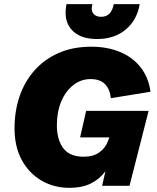

<svg xmlns="http://www.w3.org/2000/svg" viewBox="-20 -895 758 925"><path d="M315 10Q240 10 180 -25Q120 -60 85 -124Q50 -188 50 -277Q50 -359 74 -430Q98 -501 145.5 -555Q193 -609 262 -639.5Q331 -670 420 -670Q497 -670 558.5 -644.5Q620 -619 658 -570Q696 -521 705 -453L514 -422Q510 -464 486.5 -489Q463 -514 416 -514Q370 -514 333 -485Q296 -456 275 -406Q254 -356 254 -292Q254 -223 284.5 -181.5Q315 -140 383 -140Q429 -140 458 -160.5Q487 -181 499 -213L507 -233H366L395 -361H696L604 0H472L488 -70Q459 -31 416.5 -10.5Q374 10 315 10ZM653 -875Q640 -798 585.5 -752.5Q531 -707 448 -707Q375 -707 335.5 -741.5Q296 -776 296 -834Q296 -852 300 -875H425Q422 -863 422 -854Q422 -836 434 -825Q446 -814 467 -814Q517 -814 528 -875Z"/></svg>

Font: Work Sans ExtraBold
Style: Italic
Weight: 800
Italic angle: -13°
Designer: Wei Huang
Foundry: Wei Huang
Version: Version 2.012; ttfautohint (v1.8.3)